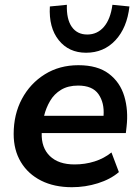

<svg xmlns="http://www.w3.org/2000/svg" viewBox="-20 -771 583 801"><path d="M280 10Q206 10 151.5 -17.5Q97 -45 67 -95Q37 -145 37 -212Q37 -294 71.5 -358.5Q106 -423 167 -461Q228 -499 307 -499Q387 -499 434 -463.5Q481 -428 498.5 -369.5Q516 -311 508 -242L505 -216H154Q152 -155 188 -120Q224 -85 291 -85Q335 -85 374.5 -97.5Q414 -110 445 -135L476 -53Q441 -23 388.5 -6.5Q336 10 280 10ZM306 -414Q264 -414 235 -396.5Q206 -379 189 -350Q172 -321 164 -288H412Q416 -342 391 -378Q366 -414 306 -414ZM339 -551Q267 -551 225 -603.5Q183 -656 188 -744L259 -751Q257 -691 279.5 -659Q302 -627 344 -627Q386 -627 413.5 -659Q441 -691 449 -751L520 -744Q510 -655 461.5 -603Q413 -551 339 -551Z"/></svg>

Font: Nunito Sans
Style: Bold Italic
Weight: 700
Italic angle: -9°
Designer: Vernon Adams
Foundry: Vernon Adams
Version: Version 3.006; ttfautohint (v1.8.3)